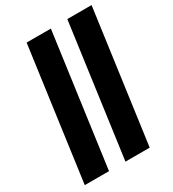

<svg xmlns="http://www.w3.org/2000/svg" viewBox="-199 -939 941 1046"><g transform="rotate(-30 272.0 -415.5)"><path d="M21.5 0 135.5 -831H288L174 0ZM277.5 0 391.5 -831H544L430 0Z"/></g></svg>

Font: Merriweather ExtraBold
Style: Italic
Weight: 800
Italic angle: -7.8°
Version: Version 2.101